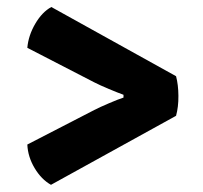

<svg xmlns="http://www.w3.org/2000/svg" viewBox="-20 -593 578 548"><path d="M125.5 -65.5Q98 -81 78.8 -113.2Q59.5 -145.5 58 -180.5L249 -279Q264.5 -287 290.8 -298.2Q317 -309.5 332.5 -314.5V-322.5Q317 -328 290.8 -339Q264.5 -350 249 -358L58 -456.5Q61 -491.5 80.5 -525Q100 -558.5 126.5 -573L482.5 -375.5Q489 -351 489.2 -319.5Q489.5 -288 482.5 -262.5Z"/></svg>

Font: Signika Negative Light
Style: Bold
Weight: 700
Version: Version 2.001